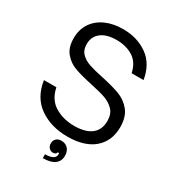

<svg xmlns="http://www.w3.org/2000/svg" viewBox="-228 -903 1129 1242"><g transform="rotate(30 336.5 -281.5)"><path d="M42 -231H135Q152 -147 214.5 -109.5Q277 -72 359 -72Q441 -72 485.5 -106Q530 -140 530 -207Q530 -258 502 -287.5Q474 -317 432 -331.5Q390 -346 319 -361Q239 -378 190 -395.5Q141 -413 107 -453Q73 -493 73 -563Q73 -627 104.5 -674.5Q136 -722 192.5 -747.5Q249 -773 323 -773Q428 -773 505 -718.5Q582 -664 600 -553H511Q496 -626 444 -658.5Q392 -691 322 -691Q246 -691 205.5 -659Q165 -627 165 -571Q165 -527 190.5 -501.5Q216 -476 254.5 -463Q293 -450 360 -436Q445 -418 497 -398.5Q549 -379 585.5 -335Q622 -291 622 -213Q622 -110 552.5 -50Q483 10 355 10Q233 10 146.5 -50Q60 -110 42 -231ZM288 181Q325 181 344.5 170Q364 159 364 139Q364 133 363 129H353Q352 137 345 142Q338 147 327 147Q309 147 297 134Q285 121 285 101Q285 79 299 65.5Q313 52 336 52Q368 52 386.5 72Q405 92 405 126Q405 166 375.5 188Q346 210 288 210Z"/></g></svg>

Font: Open Sauce One
Style: Regular
Weight: 400
Designer: Alfredo Marco Pradil
Foundry: Creative Sauce Fz LLC
Version: Version 1.477